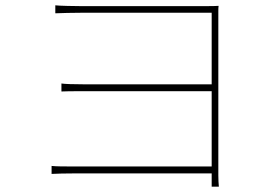

<svg xmlns="http://www.w3.org/2000/svg" viewBox="-20 -693 1040 722"><path d="M801 -33V-649C801 -660 801 -663 802 -671C787 -670 779 -670 752 -670H282C263 -670 202 -671 188 -673V-643C202 -644 263 -645 282 -645H776V-376H291C255 -376 224 -377 211 -379V-349C230 -350 250 -350 280 -350H776V-67H259C221 -67 192 -67 174 -69V-39C193 -40 224 -41 266 -41H776V-16C776 -2 776 1 776 9H803C802 -6 801 -12 801 -33Z"/></svg>

Font: Glow Sans SC Normal Thin
Style: Regular
Weight: 100
Designer: Ryoko NISHIZUKA (kana, bopomofo & ideographs); Paul D. Hunt (Latin, Greek & Cyrillic); Sandoll Communications, Soo-young
Version: Version 0.93